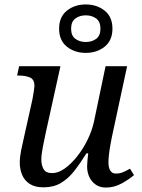

<svg xmlns="http://www.w3.org/2000/svg" viewBox="-20 -834 639 864"><path d="M456 10Q430 10 411 -3Q392 -16 382 -37.5Q372 -59 372 -85Q372 -96 373.5 -112Q375 -128 377 -144H369Q341 -99 314 -64.5Q287 -30 254 -10.5Q221 9 176 9Q137 9 113.5 -6.5Q90 -22 79.5 -47.5Q69 -73 69 -102Q69 -127 75 -157Q81 -187 87 -212L126 -387Q129 -401 132 -422Q135 -443 135 -447Q135 -477 114.5 -485.5Q94 -494 65 -494H57L66 -536H252L186 -237Q180 -210 173 -174Q166 -138 166 -116Q166 -91 176 -73Q186 -55 215 -55Q242 -55 271 -75.5Q300 -96 327 -130Q354 -164 374 -205Q394 -246 403 -287L455 -536H552L483 -215Q481 -204 477 -183Q473 -162 470.5 -140Q468 -118 468 -104Q468 -79 476.5 -66Q485 -53 501 -53Q518 -53 532 -58.5Q546 -64 565 -75L583 -46Q561 -27 527.5 -8.5Q494 10 456 10ZM366 -596Q316 -596 281 -624Q246 -652 246 -705Q246 -758 281 -786Q316 -814 366 -814Q416 -814 451 -786Q486 -758 486 -705Q486 -652 451 -624Q416 -596 366 -596ZM366 -645Q393 -645 412.5 -659Q432 -673 432 -705Q432 -737 412.5 -751Q393 -765 366 -765Q339 -765 319.5 -751Q300 -737 300 -705Q300 -673 319.5 -659Q339 -645 366 -645Z"/></svg>

Font: Noto Serif
Style: Italic
Weight: 400
Italic angle: -12°
Designer: Monotype Design Team
Foundry: Monotype Imaging Inc.
Version: Version 2.013